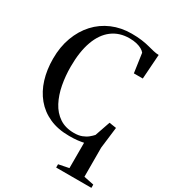

<svg xmlns="http://www.w3.org/2000/svg" viewBox="-229 -874 1097 1220"><g transform="rotate(30 319.5 -263.5)"><path d="M380.5 225.5V201.5L455.5 186.5V0.5Q437.5 4.5 412.5 7.5Q387.5 10.5 351 10.5Q268 10.5 205.8 -17.5Q143.5 -45.5 101.5 -96.2Q59.5 -147 38.5 -215.2Q17.5 -283.5 17.5 -364.5Q17.5 -451 43.8 -522Q70 -593 117.2 -644.5Q164.5 -696 229.5 -723.8Q294.5 -751.5 371.5 -751.5Q415 -751.5 447 -747Q479 -742.5 503.2 -736Q527.5 -729.5 547.8 -724.8Q568 -720 587 -719.5L574.5 -539.5H509L489 -679.5Q481.5 -689.5 466.2 -698.5Q451 -707.5 428 -713.2Q405 -719 374.5 -719Q301 -719 248.2 -679.2Q195.5 -639.5 167.8 -563Q140 -486.5 140 -376Q140 -308 152 -244.5Q164 -181 190.5 -130.5Q217 -80 260.8 -50.5Q304.5 -21 368.5 -21Q401.5 -21 425.5 -30.2Q449.5 -39.5 466 -53Q482.5 -66.5 493.5 -79L532 -190.5L584 -182.5L565 -27L565.5 186.5L639 201.5V225.5Z"/></g></svg>

Font: Merriweather 120pt
Style: Regular
Weight: 400
Version: Version 2.100